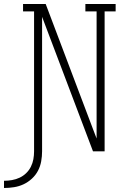

<svg xmlns="http://www.w3.org/2000/svg" viewBox="-96 -755 616 958"><path d="M-76 183V147Q-56 147 -36 143.5Q-16 140 2 131.5Q20 123 34.5 109Q49 95 58 77Q67 59 70.5 39.5Q74 20 74 0Q74 -175 74 -349.5Q74 -524 74 -698H19V-735H132L368 -111L386 -64V-698H330V-735H481V-698H426V0H368L114 -671V0Q114 25 109.5 50Q105 75 93.5 97Q82 119 63 136.5Q44 154 21.5 164.5Q-1 175 -26 179Q-51 183 -76 183Z"/></svg>

Font: Iosevka Slab Extralight
Style: Regular
Weight: 200
Monospace: yes
Designer: Belleve Invis
Foundry: Belleve Invis
Version: Version 11.1.1; ttfautohint (v1.8.3)